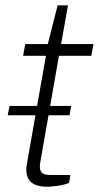

<svg xmlns="http://www.w3.org/2000/svg" viewBox="-20 -692 372 723"><path d="M9 -258 16 -293H248L242 -258ZM156 11Q130 11 112.5 3.5Q95 -4 87 -18.5Q79 -33 79 -55Q79 -61 80.5 -69Q82 -77 83 -85L153 -482H67L75 -526H160L197 -672H236L210 -526H332L324 -482H202L135 -100Q133 -89 131.5 -80.5Q130 -72 130 -65Q130 -48 139 -40.5Q148 -33 173 -33H245L240 -3Q227 2 212.5 5Q198 8 183 9.5Q168 11 156 11Z"/></svg>

Font: Archivo SemiExpanded Thin
Style: Italic
Weight: 250
Width: 6
Italic angle: -10°
Designer: Hector Gatti
Foundry: Omnibus-Type
Version: Version 2.001